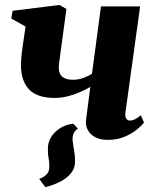

<svg xmlns="http://www.w3.org/2000/svg" viewBox="-20 -566 634 792"><path d="M283 -55.5 301 -35.5Q286 -25 281.8 -10.5Q277.5 4 280.5 20.5Q283 41.5 286.2 57.5Q289.5 73.5 289.5 101.5Q289.5 128.5 272.2 149.2Q255 170 227.2 184Q199.5 198 167.5 206L141.5 172Q159 166 171.2 154.5Q183.5 143 183.5 121Q183.5 101 180.5 87Q177.5 73 177.5 47.5Q177.5 25.5 186.8 7Q196 -11.5 211.5 -25Q227 -38.5 245.8 -46.5Q264.5 -54.5 283 -55.5ZM254 -529 224 -307.5Q223.5 -305 223.2 -300.8Q223 -296.5 222.8 -292.5Q222.5 -288.5 222.5 -284.5Q223 -261 237.5 -249Q252 -237 281 -237Q304 -237 325.2 -245Q346.5 -253 359.5 -262L396.5 -539.5H558L497.5 -102.5Q495 -84.5 501 -76.5Q507 -68.5 516 -68.5Q524 -68.5 535 -73.2Q546 -78 561 -90.5L574 -60.5Q563.5 -46.5 542.2 -29.8Q521 -13 491.2 -1Q461.5 11 424.5 11Q392 11 371 -1Q350 -13 341 -32Q332 -51 335 -72L352.5 -207.5Q333 -196 308.8 -185.5Q284.5 -175 258 -168.5Q231.5 -162 206.5 -162Q132.5 -162 99.5 -197.5Q66.5 -233 66.5 -297Q66.5 -308.5 67.5 -322.2Q68.5 -336 70.2 -350.8Q72 -365.5 74 -379L85.5 -456.5L26.5 -489.5L32 -521.5L225 -545.5Z"/></svg>

Font: Merriweather 72pt Black
Style: Italic
Weight: 900
Italic angle: -7.8°
Version: Version 2.101